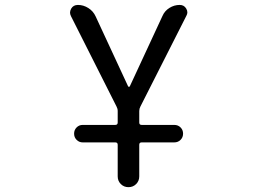

<svg xmlns="http://www.w3.org/2000/svg" viewBox="-20 -567 1040 783"><path d="M317.4 13.7Q302.7 13.7 292.5 3.4Q282.2 -6.8 282.2 -22Q282.2 -37.1 292.5 -47.4Q302.7 -57.6 317.4 -57.6H450.2Q460 -57.6 460 -67.4V-114.3Q460 -124 455.1 -132.8L269.5 -501Q265.6 -508.8 265.6 -515.6Q265.6 -523.4 270.5 -532.2Q279.3 -546.9 297.9 -546.9Q320.3 -546.9 340.3 -534.2Q360.4 -521.5 370.1 -500L502 -215.8Q502.9 -212.9 505.9 -212.9Q508.8 -212.9 509.8 -215.8L642.6 -502Q651.4 -522.5 670.9 -534.7Q690.4 -546.9 712.9 -546.9Q730.5 -546.9 739.3 -532.2Q744.1 -524.4 744.1 -516.6Q744.1 -509.8 740.2 -502.9L552.7 -132.8Q547.9 -124 547.9 -114.3V-67.4Q547.9 -57.6 557.6 -57.6H690.4Q706.1 -57.6 716.3 -47.4Q726.6 -37.1 726.6 -22Q726.6 -6.8 716.3 3.4Q706.1 13.7 690.4 13.7H557.6Q547.9 13.7 547.9 23.4V152.3Q547.9 170.9 535.2 183.6Q522.5 196.3 503.9 196.3Q485.4 196.3 472.7 183.6Q460 170.9 460 152.3V23.4Q460 13.7 450.2 13.7Z"/></svg>

Font: Rounded-X Mgen+ 2m regular
Style: Regular
Weight: 400
Designer: [Source Han Sans]
Ryoko NISHIZUKA  (kana & ideographs); Paul D. Hunt (Latin, Greek & Cyrillic); Wenlong ZHANG  (bopomofo
Version: Version 1.059.20150602